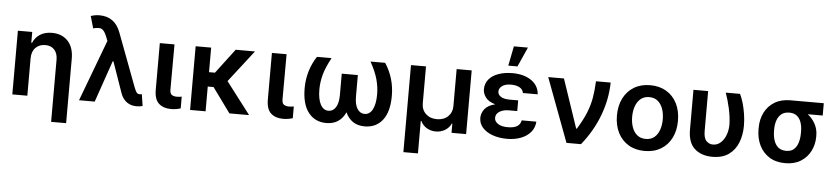

<svg xmlns="http://www.w3.org/2000/svg" viewBox="-51 -1107 7133 1638"><g transform="rotate(5 3515.0 -288.0)"><path d="M544.7 204.5H416.2V-327.4Q416.2 -381.7 388.1 -412.8Q360.1 -443.9 310 -443.9Q259.6 -443.9 227.1 -411.4Q194.6 -378.9 194.6 -319.6V0H66.1V-545.5H188.9V-452.8H195.3Q214.1 -498.6 255.5 -525.6Q296.9 -552.6 358 -552.6Q442.8 -552.6 493.8 -499.1Q544.7 -445.7 544.7 -347.3Z M1128.6 8.5Q1082 8.5 1047.2 -16.2Q1012.4 -40.8 994 -89.8L900.9 -355.8H894.5L771.7 0H637.4L834.5 -524.9L820 -561.8Q800.4 -610.8 777.3 -622.9Q766.3 -628.6 749.3 -628.6Q730.5 -628.6 704.2 -621.4L674.4 -724.4Q688.9 -729.8 707.7 -733.5Q726.6 -737.2 748.6 -737.2Q880.3 -737.2 929 -607.2L1101.9 -147.7Q1111.9 -122.5 1120.9 -109.2Q1130 -95.9 1150.2 -95.9Q1158.4 -95.9 1166.9 -97.3L1181.8 1.8Q1158.4 8.5 1128.6 8.5Z M1424 6.4Q1359.7 6.4 1320.7 -28.8Q1281.6 -63.9 1281.6 -147V-545.5H1407.3L1406.2 -158.7Q1406.6 -124.3 1422.9 -113.5Q1439.3 -102.6 1465.2 -102.6Q1478.3 -102.6 1489.3 -104Q1500.4 -105.5 1507.5 -106.9V-6.4Q1491.5 -1.1 1470.3 2.7Q1449.2 6.4 1424 6.4Z M2093.8 0H1925.1L1771 -212H1721.2V0H1588.4V-545.5H1721.2V-335.2H1772L1931.1 -545.5H2096.6L1885.3 -273.1Z M2383.9 6.4Q2319.6 6.4 2280.5 -28.8Q2241.5 -63.9 2241.5 -147V-545.5H2367.2L2366.1 -158.7Q2366.5 -124.3 2382.8 -113.5Q2399.1 -102.6 2425.1 -102.6Q2438.2 -102.6 2449.2 -104Q2460.2 -105.5 2467.3 -106.9V-6.4Q2451.3 -1.1 2430.2 2.7Q2409.1 6.4 2383.9 6.4Z M3083.5 9.9Q3023.8 9.9 2982.8 -17.9Q2941.8 -45.8 2919.4 -96.6Q2897 -45.8 2856 -17.9Q2815 9.9 2755.3 9.9Q2658 9.9 2601.9 -62Q2545.8 -133.9 2545.8 -271V-272.7Q2546.2 -347.7 2566.9 -416.5Q2587.7 -485.4 2627.1 -545.5H2752.5Q2707 -462.7 2689.5 -398.3Q2671.9 -333.8 2671.9 -270.6Q2671.9 -188.6 2696.4 -142.2Q2720.9 -95.9 2764.9 -95.9Q2803.3 -95.9 2826.9 -132.5Q2850.5 -169 2850.5 -237.9V-421.2H2988.3V-237.9Q2988.3 -169 3011.7 -132.5Q3035.2 -95.9 3073.9 -95.9Q3117.9 -95.9 3142.2 -142.2Q3166.5 -188.6 3166.5 -270.6Q3166.5 -333.8 3149.1 -398.3Q3131.7 -462.7 3085.9 -545.5H3211.3Q3292.6 -421.9 3292.6 -269.2Q3292.6 -133.2 3236.9 -61.6Q3181.1 9.9 3083.5 9.9Z M3557.2 199.9H3432.5V-545.5H3561.1V-229.4Q3561.1 -174 3597.3 -139.6Q3633.5 -105.1 3692.5 -105.1Q3751.4 -105.1 3787.5 -139.7Q3823.5 -174.4 3823.5 -228.3V-545.5H3952.4V0H3827.4V-78.8H3823.2Q3805 -40.8 3769.9 -20.2Q3734.7 0.4 3692.5 0.4Q3649.9 0.4 3614.9 -20.2Q3579.9 -40.8 3561.4 -78.8H3557.2Z M4303.6 9.9Q4234.7 9.9 4179.9 -9.6Q4125 -29.1 4093 -64.6Q4061.1 -100.1 4060.7 -148.4Q4061.1 -188.9 4087.5 -223.9Q4114 -258.9 4177.9 -274.9Q4119.3 -291.2 4094.8 -324.8Q4070.3 -358.3 4070 -394.2Q4070.3 -444.6 4100 -479.9Q4129.6 -515.3 4182.2 -533.9Q4234.7 -552.6 4302.9 -552.6Q4398.4 -552.6 4461.8 -510.1Q4525.2 -467.7 4531.2 -391.3H4404.5Q4399.5 -421.9 4371.1 -437.9Q4342.7 -453.8 4297.6 -453.8Q4248.9 -453.8 4222.1 -434.3Q4195.3 -414.8 4195 -386.4Q4195.3 -358.7 4221.4 -342Q4247.5 -325.3 4296.5 -325.3H4369.7V-233.7H4296.5Q4250.7 -233.7 4218.6 -214.1Q4186.4 -194.6 4186.4 -159.4Q4186.4 -130 4216.4 -109.7Q4246.4 -89.5 4300.1 -89.5Q4353.3 -89.5 4380.9 -106.7Q4408.4 -123.9 4414.4 -158H4540.1Q4536.6 -104.4 4504.1 -66.8Q4471.6 -29.1 4419.4 -9.6Q4367.2 9.9 4303.6 9.9ZM4338.4 -613.3H4259.9L4293 -781.2H4413.4Z M4936.1 0H4811.8L4607.6 -545.5H4742.5L4883.5 -128.6H4889.2Q4938.6 -208.1 4964.8 -273.3Q4991.1 -338.4 5002.3 -403.1Q5013.5 -467.7 5016.7 -545.5H5142.4Q5140.3 -403.8 5088.1 -263.8Q5035.9 -123.9 4936.1 0Z M5481.5 10.7Q5401.6 10.7 5343 -24.5Q5284.4 -59.7 5252.3 -123Q5220.2 -186.4 5220.2 -270.6Q5220.2 -355.1 5252.3 -418.5Q5284.4 -481.9 5343 -517.2Q5401.6 -552.6 5481.5 -552.6Q5561.4 -552.6 5620.2 -517.2Q5679 -481.9 5710.9 -418.5Q5742.9 -355.1 5742.9 -270.6Q5742.9 -186.4 5710.9 -123Q5679 -59.7 5620.2 -24.5Q5561.4 10.7 5481.5 10.7ZM5482.2 -92.3Q5525.9 -92.3 5554.9 -116.1Q5583.8 -139.9 5598.2 -180.6Q5612.6 -221.2 5612.6 -271Q5612.6 -321 5598.2 -361.7Q5583.8 -402.3 5554.9 -426.5Q5525.9 -450.6 5482.2 -450.6Q5438.2 -450.6 5408.9 -426.5Q5379.6 -402.3 5365.1 -361.7Q5350.5 -321 5350.5 -271Q5350.5 -221.2 5365.1 -180.6Q5379.6 -139.9 5408.9 -116.1Q5438.2 -92.3 5482.2 -92.3Z M6060.7 9.9Q5967 9.9 5909.3 -41.7Q5851.6 -93.4 5851.6 -204.5V-545.5H5977.3V-204.5Q5977.3 -142.4 6001.4 -118.4Q6025.6 -94.5 6056.8 -94.5Q6095.2 -94.5 6123.6 -120.2Q6152 -146 6167.6 -187.5Q6183.2 -229 6183.2 -277Q6181.8 -340.6 6166 -412.6Q6150.2 -484.7 6128.2 -545.5H6250.4Q6265.6 -515.6 6278.4 -471.9Q6291.2 -428.3 6299.2 -377.8Q6307.2 -327.4 6307.2 -277Q6307.2 -198.5 6281.6 -133.3Q6256 -68.2 6201.9 -29.1Q6147.7 9.9 6060.7 9.9Z M6685.4 9.9Q6605.1 9.9 6549 -25.4Q6492.9 -60.7 6463.4 -121.4Q6433.9 -182.2 6433.9 -258.5V-269.9Q6433.9 -343.4 6463.2 -402Q6492.5 -460.6 6548.5 -494.5Q6604.4 -528.4 6683.9 -528.4H6969.1V-422.9H6840.9Q6880 -393.5 6904.8 -348Q6929.7 -302.6 6929.7 -248.6V-238.6Q6929.7 -170.8 6900.9 -114.3Q6872.2 -57.9 6817.6 -24Q6763.1 9.9 6685.4 9.9ZM6685.4 -95.5Q6726.2 -95.5 6750.7 -117.7Q6775.2 -139.9 6786.2 -177.2Q6796.9 -213.1 6796.9 -255.7V-272.4Q6796.9 -312.1 6786 -346.4Q6775.2 -380.7 6750.4 -401.8Q6725.5 -422.9 6683.9 -422.9Q6641.7 -422.9 6615.9 -401.8Q6590.2 -380.7 6578.5 -345.9Q6566.8 -311.1 6566.8 -269.9V-258.5Q6566.8 -214.1 6578.3 -177Q6589.8 -139.9 6615.9 -117.7Q6642 -95.5 6685.4 -95.5Z"/></g></svg>

Font: Linik Sans SemiBold
Style: Regular
Weight: 600
Designer: Rasmus Andersson (font), Cristiano Sobral (main changes)
Foundry: rsms
Version: Version 3.018;June 1, 2022;FontCreator 14.0.0.2814 64-bit; t